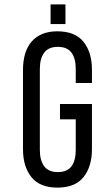

<svg xmlns="http://www.w3.org/2000/svg" viewBox="-20 -850 476 877"><path d="M279 -830V-740H211V-830ZM242 -707Q323 -707 361.5 -659Q400 -611 400 -531V-471H326V-535Q326 -583 306.5 -609.5Q287 -636 244 -636Q202 -636 182 -609.5Q162 -583 162 -535V-165Q162 -117 182 -90.5Q202 -64 244 -64Q287 -64 306.5 -90.5Q326 -117 326 -165V-305H254V-375H400V-169Q400 -89 361.5 -41Q323 7 242 7Q162 7 123.5 -41Q85 -89 85 -169V-531Q85 -571 94.5 -603.5Q104 -636 123.5 -659Q143 -682 172.5 -694.5Q202 -707 242 -707Z"/></svg>

Font: Bebas Neue Regular
Style: Regular
Weight: 400
Designer: Ryoichi Tsunekawa & LGV (GE)
Foundry: Free Software Foundation, Inc.
Version: Version 1.003 August 13, 2016